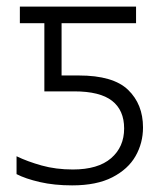

<svg xmlns="http://www.w3.org/2000/svg" viewBox="-20 -552 492 580"><path d="M198 8Q144 8 100.5 -2Q57 -12 30 -26V-80Q63 -64 106 -52Q149 -40 200 -40Q276 -40 315.5 -74Q355 -108 355 -164Q355 -219 318.5 -247.5Q282 -276 204 -276H114V-482H40V-532H391V-482H166V-324H218Q322 -324 367 -280.5Q412 -237 412 -167Q412 -120 389.5 -80.5Q367 -41 319.5 -16.5Q272 8 198 8Z"/></svg>

Font: BC Sans Light
Style: Regular
Weight: 300
Designer: Monotype Design Team
Foundry: Monotype Imaging Inc.
Version: Version 2.000;GOOG;noto-source:20170915:90ef993387c0